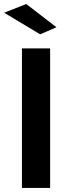

<svg xmlns="http://www.w3.org/2000/svg" viewBox="-44 -920 326 940"><path d="M63.4 0V-683H201.4V0ZM152.5 -752 -23.8 -857.7 84.6 -900.3 232.4 -786.6Z"/></svg>

Font: Cairo
Style: Regular
Weight: 400
Designer: Mohamed Gaber, Accademia di Belle Arti di Urbino
Foundry: Kief Type Foundry, Accademia di Belle Arti di Urbino
Version: Version 3.120